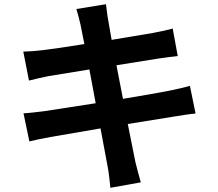

<svg xmlns="http://www.w3.org/2000/svg" viewBox="-20 -833 1040 915"><path d="M92 -293 120 -159C143 -165 177 -172 220 -180L459 -221L493 -39C499 -10 502 25 506 62L651 36C642 4 632 -32 625 -62L589 -242L806 -277C844 -283 885 -290 912 -292L885 -424C859 -416 822 -408 783 -400C738 -391 656 -377 566 -362L535 -522L735 -554C765 -558 805 -564 827 -566L803 -697C779 -690 741 -682 709 -676L512 -643L496 -735C491 -759 488 -793 485 -813L344 -790C351 -766 358 -742 364 -714L382 -623C296 -609 219 -598 184 -594C153 -590 123 -588 91 -587L118 -449C152 -458 178 -463 210 -470L406 -502L436 -341L196 -304C164 -300 119 -294 92 -293Z"/></svg>

Font: Noto Sans Mono CJK TC
Style: Bold
Weight: 700
Designer: Ryoko NISHIZUKA 西塚涼子 (kana, bopomofo & ideographs); Paul D. Hunt (Latin, Greek & Cyrillic); Sandoll Communications 산돌커뮤니
Foundry: Adobe
Version: Version 2.004;hotconv 1.0.118;makeotfexe 2.5.65603